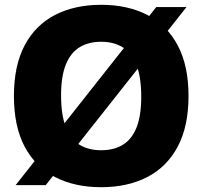

<svg xmlns="http://www.w3.org/2000/svg" viewBox="-20 -770 843 800"><path d="M170.5 1.5H45L631 -740.5H757ZM401.5 10Q291.5 10 209.8 -32Q128 -74 83 -158.5Q38 -243 38 -370Q38 -497 83 -581.5Q128 -666 209.8 -708Q291.5 -750 401.5 -750Q512 -750 593.8 -707.8Q675.5 -665.5 720.5 -581Q765.5 -496.5 765.5 -370Q765.5 -243.5 720.5 -159Q675.5 -74.5 593.5 -32.2Q511.5 10 401.5 10ZM401.5 -144Q455 -144 492.2 -167Q529.5 -190 549 -239Q568.5 -288 568.5 -366.5Q568.5 -448.5 548.8 -499Q529 -549.5 491.5 -572.8Q454 -596 401.5 -596Q349 -596 311.8 -573.2Q274.5 -550.5 254.5 -501.5Q234.5 -452.5 234.5 -373.5Q234.5 -291 254.2 -240.5Q274 -190 311.2 -167Q348.5 -144 401.5 -144Z"/></svg>

Font: Encode Sans Condensed Thin ExtraBold
Style: Regular
Weight: 800
Version: Version 3.002